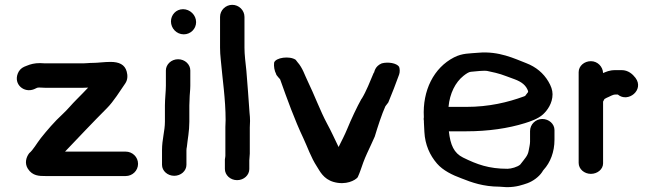

<svg xmlns="http://www.w3.org/2000/svg" viewBox="-20 -735 2708 794"><path d="M146.2 -474H144.9C123 -474 106.5 -469.8 90.5 -463.1L80.2 -459C67.2 -453.3 58.4 -443.2 53.7 -431.3C35.5 -385.9 79.5 -349.5 120.6 -366C134 -371.9 133 -373 142.8 -373C149.4 -373 157.8 -372 165.9 -372H324.5C332.6 -372 336.5 -372.2 344.5 -372.7C329.8 -357.4 315.5 -342.1 297 -323.9C277.9 -305.2 258.7 -281.1 239.4 -263.5C205 -232 173.4 -194.6 149.2 -164.3C130.5 -140.3 117.6 -115.5 100.7 -101.4C86.9 -83.3 81.6 -58.6 95.3 -37.1C114.5 -7 142.8 -7 167.9 -7H499.9C527.5 -7 550.9 -29.1 550.9 -57.5C550.9 -85.9 527.5 -108 499.9 -108H248.9C306.1 -167.8 363.8 -229.3 422.5 -288C449 -314.5 477.3 -359.7 498.2 -390.3C508.4 -405.4 508.3 -423.4 504 -439C496.1 -468.4 472.1 -479 436.9 -479C411.4 -479 383.9 -475 366.6 -475C346.8 -475 337.4 -473 324.5 -473H165.9C158.8 -473 152.3 -473.4 146.2 -474Z M662 -298.8V-231.8C662 -193.2 650 -159.3 650 -114V-53.3C650 -27.9 673.3 -8 700.5 -8C727.7 -8 751 -27.9 751 -53.3V-113.1C751 -118 751.7 -123.2 752.8 -128C756 -159.9 763 -192.2 763 -231.8V-298.8C763 -306.9 763.4 -315.9 764 -325.3V-326C764 -341.5 767 -362.5 767 -380.4V-443.8C767 -468.3 745 -490 716.5 -490C688 -490 666 -468.3 666 -443.8V-380.4C666 -358 662 -325.4 662 -298.8ZM687 -646.5C687 -618.1 709.7 -593 740 -593C767.6 -593 791 -615.1 791 -643.5C791 -672.9 765.7 -697 737 -697C707.2 -697 687 -672.7 687 -646.5Z M910 -75.8V-36.3C910 -11.2 932.1 10 960.5 10C988.9 10 1011 -11.1 1011 -35.9V-71.8C1011 -79.6 1013 -91.1 1013 -99.9V-207.9C1013 -215.9 1013.4 -224.9 1014 -234.2V-234.9C1014 -246 1013.4 -256.2 1011.9 -269.2C1007.9 -326.5 1003.6 -385.6 998.9 -442.2C995.3 -476.8 991 -508 991 -538V-665C991 -693 967.7 -715 940.5 -715C913.3 -715 890 -693 890 -665V-538C890 -522 890.9 -506.7 893.1 -486.6C900.1 -407.2 912.9 -325.1 913 -238.7C912.4 -230.3 912 -219 912 -209.9V-90.8C912 -85.8 911.4 -87.1 910 -75.8Z M1122.2 -428.3 1122.8 -425.6 1131.8 -414.3C1131.8 -414.3 1135.3 -411.2 1138.5 -406.7C1167.4 -325.2 1198.8 -238.6 1234.1 -164.3C1251.7 -127.2 1265.1 -85.1 1290.9 -45.7C1302.5 -27.9 1317.1 5.4 1359.8 17.5C1410.3 31.9 1449.3 10.8 1459.3 -2C1468.6 -22.1 1474.5 -41.8 1482.5 -63.8C1491.6 -88.6 1503.2 -111.9 1515.4 -138.5L1529.8 -170.3C1541.1 -208.2 1559.7 -265.3 1573.7 -295.5L1585.8 -311.4C1602.1 -349.8 1616.5 -388.8 1630.4 -426.4C1634 -435.9 1633.8 -449.6 1630.5 -458.8C1620.2 -474.1 1585.2 -480 1558.8 -473C1530 -461 1528.5 -437.5 1526.5 -433.8L1525.9 -435C1509.8 -397.1 1495.4 -358.8 1475.6 -326.3L1475.3 -327C1456.3 -293.3 1431.6 -240.3 1415.7 -201.4C1405.6 -176.6 1393.4 -153.8 1380.2 -127.1C1364.2 -159.9 1349.2 -193.6 1332.3 -224.2C1304.4 -276.2 1279.9 -343.2 1251.7 -401C1240.5 -423.2 1231.9 -453.9 1210.1 -478.2L1202.8 -487.7C1177.8 -505 1119.2 -497.2 1113.5 -475.7C1111.9 -460 1114.6 -442.9 1122.2 -428.3Z M1896.7 -421.4C1908.3 -430.6 1918.9 -437.4 1927 -438.1C1944.6 -439.7 1982.4 -444.3 1995.4 -441.5C2054.2 -429 2048.9 -428.6 2108.5 -407.1C2137.2 -396.4 2156 -382 2164 -357.9C2163.8 -353.4 2164.2 -354.3 2159.8 -349C2149.9 -337.1 2155.4 -339.6 2145.7 -335.9C2080.5 -312.1 2002.7 -293 1908.4 -293L1834.8 -293C1839.8 -348.8 1863.3 -394.8 1896.7 -421.4ZM2172 -193V-149C2172 -137.9 2168.3 -124.3 2166.4 -112.6C2162.7 -90.7 2151.8 -81.2 2131.3 -54.4C2120.5 -44.7 2094.1 -37 2078.8 -37C2001.4 -37 1952.6 -55 1894.8 -83.5C1857.3 -102 1842.5 -135.3 1836.2 -192H1908.4C1999.4 -192 2082 -204.3 2150.6 -225.7C2173.4 -232.8 2205.6 -243.7 2225.7 -262.1C2243.1 -278.1 2265 -307.5 2265 -345.4C2265 -362.7 2258.5 -379.8 2248 -397.6C2227.5 -432.4 2196.7 -458.3 2156 -473.9C2108.4 -492.2 2043.4 -524.7 1958 -516.9C1922 -513.6 1892.2 -515.6 1857.3 -497.6C1774.1 -454.7 1726.6 -361.3 1732.8 -250.5C1732.5 -248.4 1732 -245.6 1732 -243C1732 -240 1732.2 -238.1 1733 -234.9V-229.3C1733.7 -214.2 1734.4 -202 1735 -189.6C1737.7 -136.3 1757.7 -92.7 1787.2 -58.6C1811.8 -30.1 1851.1 -10.9 1888.3 2.6C1931 19.6 1978.3 36.7 2045.2 37C2054.4 37.5 2066.5 38.4 2074.9 39H2076.2C2116.3 39 2142 29.1 2161.8 22.4C2183.6 14.2 2207.7 -2.5 2221.6 -23.1C2224.9 -28.7 2226.6 -31.1 2228.3 -32.9C2255.7 -62.7 2273 -106.5 2273 -157.1V-197.3C2273 -222.9 2249.7 -243 2222.5 -243C2195.3 -243 2172 -221 2172 -193Z M2474 -432.9C2473 -459.3 2451.5 -482 2423.5 -482C2396.3 -482 2373 -462.2 2373 -436.8V-61.2C2373 -35.8 2396.3 -16 2423.5 -16C2450.7 -16 2474 -35.1 2474 -59.4V-314.9C2474.4 -316.3 2477.1 -321.4 2479.8 -325.6C2482.1 -327.1 2487 -329.7 2488.7 -330.5C2502.7 -335.9 2512.8 -344 2525 -344H2535C2576.9 -308.6 2645.5 -362.9 2608 -413C2596.6 -428.1 2577.9 -445 2551 -445H2525C2498.8 -445 2486.6 -437.7 2474 -432.9Z"/></svg>

Font: NumbBunny
Style: Bk
Weight: 400
Designer: Robert Jablonski
Foundry: Cannot Into Space Fonts
Version: Version 1.0